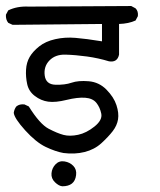

<svg xmlns="http://www.w3.org/2000/svg" viewBox="-20 -576 540 648"><path d="M190.4 52.7Q178.7 51.8 165.5 39.1Q152.3 26.4 153.8 8.8Q155.3 -8.8 167.5 -21.5Q179.7 -34.2 197.8 -31.2Q215.8 -28.3 227.5 -16.1Q239.3 -3.9 236.8 15.1Q234.4 34.2 222.7 43.5Q210.9 52.7 190.4 52.7ZM194.3 -59.6Q167 -64.5 134.3 -80.1Q101.6 -95.7 64.9 -136.2Q28.3 -176.8 26.4 -195.3Q28.3 -208 35.2 -216.8Q45.9 -225.6 62.5 -223.6L77.1 -216.8Q114.3 -157.2 144 -141.6Q173.8 -126 194.8 -120.6Q215.8 -115.2 243.7 -121.1Q271.5 -127 298.8 -148.9Q326.2 -170.9 321.8 -192.4Q317.4 -213.9 305.2 -229Q293 -244.1 267.6 -246.1Q242.2 -248 204.6 -238.8Q167 -229.5 142.6 -232.9Q118.2 -236.3 97.7 -252Q77.1 -267.6 71.8 -292Q66.4 -316.4 67.9 -340.8Q69.3 -365.2 80.1 -383.8Q90.8 -402.3 112.3 -419.4Q133.8 -436.5 166.5 -443.8Q199.2 -451.2 234.9 -448.2Q270.5 -445.3 324.2 -436.5V-495.1L22.5 -492.2L7.8 -499Q-1 -509.8 0 -526.4L7.8 -541Q38.1 -555.7 77.1 -553.7L422.9 -555.7L437.5 -547.9Q447.3 -538.1 445.3 -521.5L437.5 -506.8Q414.1 -496.1 381.8 -495.1V-391.6Q376 -364.3 347.7 -369.1Q312.5 -379.9 273.9 -385.3Q235.4 -390.6 201.2 -391.6Q167 -392.6 147 -372.1Q127 -351.6 130.9 -321.3Q134.8 -291 167 -290Q199.2 -289.1 221.7 -296.9Q244.1 -304.7 279.3 -301.8Q314.5 -298.8 339.4 -273.4Q364.3 -248 373 -221.2Q381.8 -194.3 378.4 -173.3Q375 -152.3 360.4 -133.3Q345.7 -114.3 322.3 -92.8Q298.8 -71.3 265.6 -63Q232.4 -54.7 194.3 -59.6Z"/></svg>

Font: JasonHandwriting4
Style: Regular
Weight: 400
Version: Version 1.01.21